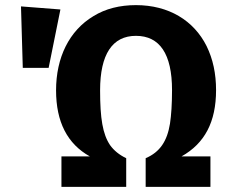

<svg xmlns="http://www.w3.org/2000/svg" viewBox="-20 -730 896 750"><path d="M511 -710C448 -710 392 -696 345 -667C250 -610 199 -505 199 -377C199 -254 243 -168 331 -119H220V0H473V-112C446 -125 425 -142 410 -163C381 -206 371 -268 371 -377C371 -518 419 -590 511 -590C604 -590 652 -519 652 -378C652 -324 649 -280 644 -247C633 -179 605 -136 549 -112V0H802V-119H689C780 -170 824 -254 824 -378C824 -442 812 -499 787 -550C737 -650 639 -710 511 -710ZM69 -465H170L216 -693L62 -705Z"/></svg>

Font: Fira Sans
Style: Bold
Weight: 700
Designer: Carrois Corporate & Edenspiekermann AG
Foundry: Carrois Corporate GbR & Edenspiekermann AG
Version: Version 4.203